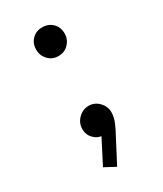

<svg xmlns="http://www.w3.org/2000/svg" viewBox="-146 -477 560 661"><g transform="rotate(-30 134.5 -146.5)"><path d="M76 103 133 -8 159 -14Q155 -5 148 1.5Q141 8 130 8Q111 8 95.5 -7.5Q80 -23 80 -46Q80 -70 97.5 -87.5Q115 -105 139 -105Q162 -105 179 -87.5Q196 -70 196 -46Q196 -36 192.5 -22.5Q189 -9 178 13L119 126ZM135 -305Q111 -305 95 -322Q79 -339 79 -362Q79 -387 95 -403Q111 -419 135 -419Q160 -419 176 -403Q192 -387 192 -362Q192 -339 176 -322Q160 -305 135 -305Z"/></g></svg>

Font: Outfit-Light
Style: Regular
Weight: 300
Designer: Rodrigo Fuenzalida
Foundry: fragTYPE
Version: Version 1.000